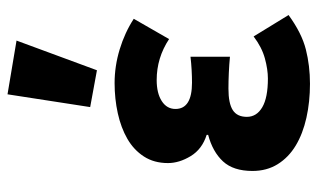

<svg xmlns="http://www.w3.org/2000/svg" viewBox="-187 -646 845 511"><g transform="rotate(-90 235.5 -390.5)"><path d="M268 12Q220 12 177.5 2.5Q135 -7 103.5 -26Q72 -45 54 -74Q36 -103 36 -141Q36 -192 61.5 -219.5Q87 -247 132 -259V-263Q94 -275 75.5 -305.5Q57 -336 57 -366Q57 -403 74.5 -430Q92 -457 121.5 -474Q151 -491 189.5 -499.5Q228 -508 270 -508Q315 -508 359.5 -494.5Q404 -481 441 -457L387 -363Q337 -396 278 -396Q243 -396 222 -382.5Q201 -369 201 -346Q201 -302 271 -302Q287 -302 305 -303Q323 -304 340 -306V-201Q319 -203 297 -204Q275 -205 255 -205Q216 -205 198 -193.5Q180 -182 180 -156Q180 -130 205.5 -115Q231 -100 282 -100Q306 -100 335.5 -108Q365 -116 394 -138L451 -45Q403 -10 359.5 1Q316 12 268 12ZM206 -573 240 -793 383 -769 304 -555Z"/></g></svg>

Font: Giro Regular
Style: Bold
Weight: 700
Designer: Paul D. Hunt
Foundry: Adobe Systems Incorporated
Version: Version 1.000;PS 1.0;hotconv 1.0.88;makeotf.lib2.5.647800